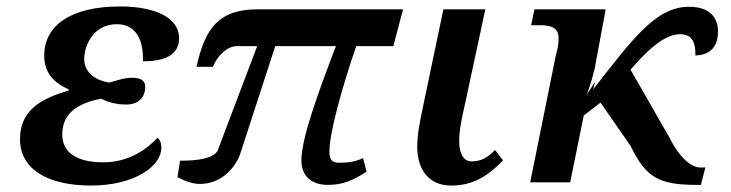

<svg xmlns="http://www.w3.org/2000/svg" viewBox="-20 -565 2266 595"><path d="M262 10C397 10 480 -50 480 -107C480 -125 474 -134 468 -138C436 -104 381 -62 300 -62C220 -62 173 -91 173 -148C173 -191 192 -240 293 -259C312 -250 337 -241 371 -241C406 -241 430 -260 430 -296C430 -316 416 -324 388 -324C364 -324 341 -315 318 -309C281 -315 241 -337 241 -382C241 -426 271 -490 342 -490C403 -490 425 -439 423 -375C511 -375 535 -408 535 -447C535 -509 463 -545 352 -545C202 -545 117 -488 117 -392C117 -337 150 -307 193 -288L192 -284C97 -257 42 -217 42 -133C42 -44 123 10 262 10Z M996 8C1042 8 1074 -6 1116 -33L1105 -75C1084 -65 1061 -61 1043 -61C1028 -61 1001 -55 1001 -93C999 -146 1039 -292 1084 -422H1199L1229 -536H777C658 -536 615 -477 589 -358H640C653 -392 684 -422 714 -422H777L654 -97C639 -75 600 -67 538 -67L530 -16C555 -3 577 5 599 5C666 5 709 -45 724 -87L833 -422H1021C964 -273 914 -135 914 -68C914 -18 947 8 996 8Z M1378 10C1451 10 1496 -24 1539 -68L1514 -100C1491 -77 1473 -65 1441 -65C1414 -65 1403 -94 1403 -127C1403 -163 1411 -198 1420 -238L1484 -536H1354L1291 -235C1282 -192 1273 -151 1273 -111C1273 -33 1314 10 1378 10Z M2166 -46H2151C2123 -45 2085 -77 2055 -138L1934 -349C1977 -399 2035 -459 2087 -459C2121 -459 2136 -439 2135 -393C2184 -395 2205 -423 2205 -468C2205 -496 2193 -544 2115 -544C2013 -544 1942 -446 1818 -288L1824 -311L1797 -270C1810 -297 1822 -350 1823 -353L1857 -536H1636L1626 -487H1651C1691 -487 1711 -478 1711 -446C1711 -422 1707 -414 1702 -391L1623 0H1747L1789 -207L1841 -247L1934 -113C1981 -16 2020 8 2140 8H2152Z"/></svg>

Font: Noto Serif Semi
Style: Italic
Weight: 600
Italic angle: -12°
Designer: Monotype Design Team
Foundry: Monotype Imaging Inc.
Version: Version 1.901